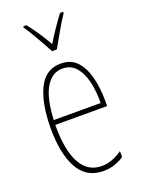

<svg xmlns="http://www.w3.org/2000/svg" viewBox="-146 -830 673 908"><g transform="rotate(-20 190.0 -376.5)"><path d="M195 -537Q248 -537 278 -503Q308 -469 321 -415Q334 -361 334 -301V-273H73Q72 -148 107.5 -81.5Q143 -15 214 -15Q266 -15 318 -52V-22Q297 -8 271 1Q245 10 214 10Q128 10 87.5 -63.5Q47 -137 47 -264Q47 -388 83 -462.5Q119 -537 195 -537ZM195 -512Q143 -512 111 -459Q79 -406 74 -297H310Q311 -356 299.5 -404.5Q288 -453 262.5 -482.5Q237 -512 195 -512ZM178 -606Q165 -631 148.5 -660Q132 -689 116.5 -715Q101 -741 90 -756V-763H106Q126 -738 149 -704Q172 -670 190 -637Q210 -670 230 -699.5Q250 -729 275 -763H291V-756Q269 -724 245.5 -682.5Q222 -641 202 -606Z"/></g></svg>

Font: Noto Sans Gujarati UI ExtraCondensed Thin
Style: Regular
Weight: 100
Width: 2
Designer: Jelle Bosma - Monotype Design Team, Universal Thirst
Foundry: Monotype Imaging Inc.
Version: Version 2.106; ttfautohint (v1.8.4.7-5d5b)